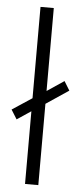

<svg xmlns="http://www.w3.org/2000/svg" viewBox="-54 -791 349 821"><g transform="rotate(5 120.0 -380.0)"><path d="M86 0H143V-349L240 -414L216 -453L143 -404V-760H86V-368L1 -312L26 -272L86 -312Z"/></g></svg>

Font: Noto Sans Sinhala UI Light
Style: Regular
Weight: 300
Designer: Jelle Bosma - Monotype Design Team
Foundry: Monotype Imaging Inc.
Version: Version 2.006